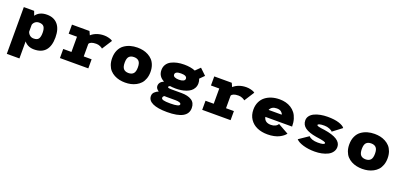

<svg xmlns="http://www.w3.org/2000/svg" viewBox="17 -1526 5646 2701"><g transform="rotate(20 2840.0 -176.0)"><path d="M74.5 -500H229L253 -435.5Q306.5 -511.5 420 -511.5Q523.5 -511.5 581.2 -444.5Q639 -377.5 639 -250Q639 -121 581.5 -55Q524 11 411.5 11Q317 11 263.5 -55V200H74.5ZM352.5 -369Q319 -369 295.5 -350.8Q272 -332.5 263.5 -304V-200Q272.5 -171 296.2 -151.2Q320 -131.5 354 -131.5Q407 -131.5 427 -159.8Q447 -188 447 -250Q447 -311 426 -340Q405 -369 352.5 -369Z M1104 -136H1222V0H797V-136H920V-364H795.5V-500H1057.5L1083 -444.5Q1117.5 -476.5 1167 -494.2Q1216.5 -512 1275 -512Q1308.5 -512 1339 -504.2Q1369.5 -496.5 1384 -489.2Q1398.5 -482 1403 -477L1307 -327.5Q1297 -338.5 1269.2 -351Q1241.5 -363.5 1209.5 -363.5Q1164.5 -363.5 1137.8 -352.5Q1111 -341.5 1104 -323Z M1487 -251Q1487 -320 1511.2 -372Q1535.5 -424 1577 -453.8Q1618.5 -483.5 1668 -497.8Q1717.5 -512 1774 -512Q1818.5 -512 1858.8 -503.5Q1899 -495 1936.5 -475Q1974 -455 2001.5 -425.5Q2029 -396 2045.2 -351.2Q2061.5 -306.5 2061.5 -251Q2061.5 -195.5 2045.2 -150.5Q2029 -105.5 2001.5 -75.8Q1974 -46 1936.5 -26.2Q1899 -6.5 1858.8 2.2Q1818.5 11 1774 11Q1729.5 11 1689 2.2Q1648.5 -6.5 1611.2 -26.2Q1574 -46 1546.8 -75.8Q1519.5 -105.5 1503.2 -150.5Q1487 -195.5 1487 -251ZM1774 -131.5Q1822 -131.5 1847.2 -158.8Q1872.5 -186 1872.5 -251Q1872.5 -315.5 1847.2 -342.5Q1822 -369.5 1774 -369.5Q1725 -369.5 1700 -342.8Q1675 -316 1675 -251Q1675 -186.5 1700.2 -159Q1725.5 -131.5 1774 -131.5Z M2473.5 -153.5Q2424.5 -153.5 2387 -159.5Q2366 -149 2366 -139Q2366 -129.5 2382.2 -126Q2398.5 -122.5 2433 -122.5H2572Q2669 -122.5 2724.8 -86.5Q2780.5 -50.5 2780.5 27.5Q2780.5 199 2472 199Q2330 199 2256 164.2Q2182 129.5 2182 63Q2182 28.5 2206 4.5Q2230 -19.5 2264.5 -33Q2218.5 -62 2218.5 -101Q2218.5 -160.5 2286.5 -189.5Q2196 -235.5 2196 -331Q2196 -379 2219.2 -415Q2242.5 -451 2282.5 -471.5Q2322.5 -492 2370.5 -502Q2418.5 -512 2473.5 -512Q2571 -512 2639.5 -483.5L2708.5 -551.5L2801.5 -462.5L2736.5 -397.5Q2750 -367.5 2750 -331Q2750 -292.5 2733.2 -261.2Q2716.5 -230 2689.5 -210.2Q2662.5 -190.5 2625.8 -177.5Q2589 -164.5 2551.2 -159Q2513.5 -153.5 2473.5 -153.5ZM2562 -332Q2562 -379.5 2473.5 -379.5Q2385.5 -379.5 2385.5 -332Q2385.5 -309 2409.5 -297.5Q2433.5 -286 2473.5 -286Q2513.5 -286 2537.8 -297.8Q2562 -309.5 2562 -332ZM2339.5 33Q2339.5 52.5 2370 61Q2400.5 69.5 2473 69.5Q2611 69.5 2611 33.5Q2611 18 2588.5 9.5Q2566 1 2530 1H2389Q2376.5 1 2363 -0.5Q2339.5 11 2339.5 33Z M3234 -136H3352V0H2927V-136H3050V-364H2925.5V-500H3187.5L3213 -444.5Q3247.5 -476.5 3297 -494.2Q3346.5 -512 3405 -512Q3438.5 -512 3469 -504.2Q3499.5 -496.5 3514 -489.2Q3528.5 -482 3533 -477L3437 -327.5Q3427 -338.5 3399.2 -351Q3371.5 -363.5 3339.5 -363.5Q3294.5 -363.5 3267.8 -352.5Q3241 -341.5 3234 -323Z M4169 -95Q4155 -76 4133.5 -58.8Q4112 -41.5 4080.2 -25Q4048.5 -8.5 4003.2 1.2Q3958 11 3905.5 11Q3819 11 3751.5 -18Q3684 -47 3643 -107.2Q3602 -167.5 3602 -251.5Q3602 -314.5 3625.5 -364.5Q3649 -414.5 3690 -446.5Q3731 -478.5 3785.2 -495.2Q3839.5 -512 3902.5 -512Q3951.5 -512 3994.5 -501Q4037.5 -490 4074.8 -466.5Q4112 -443 4138.8 -408.2Q4165.5 -373.5 4180.8 -323Q4196 -272.5 4196 -211H3795.5Q3812 -131.5 3905.5 -131.5Q3942 -131.5 3970.2 -145.2Q3998.5 -159 4011 -183ZM3907 -378Q3831 -378 3804.5 -318.5H4001Q3999.5 -338.5 3975.2 -358.5Q3951 -378.5 3907 -378Z M4611 11Q4516.5 11 4440 -11.8Q4363.5 -34.5 4331 -71L4475 -169Q4491 -148 4526.8 -135.5Q4562.5 -123 4611.5 -123Q4711 -123 4711 -150.5Q4711 -162 4678.8 -171.2Q4646.5 -180.5 4562 -192Q4453 -210 4396.5 -249.8Q4340 -289.5 4340 -358Q4340 -396 4363.2 -426Q4386.5 -456 4426.2 -474.5Q4466 -493 4515.8 -502.5Q4565.5 -512 4622 -512Q4725 -512 4791.8 -490.2Q4858.5 -468.5 4878.5 -437.5L4742.5 -334Q4734.5 -349.5 4697.2 -364.5Q4660 -379.5 4620.5 -379.5Q4572.5 -379.5 4548 -372.8Q4523.5 -366 4523.5 -355Q4523.5 -344 4549.2 -337Q4575 -330 4638.5 -323Q4893 -285 4893 -159Q4893 -117 4869.8 -83.8Q4846.5 -50.5 4806.5 -30.2Q4766.5 -10 4716.8 0.5Q4667 11 4611 11Z M5037 -251Q5037 -320 5061.2 -372Q5085.5 -424 5127 -453.8Q5168.5 -483.5 5218 -497.8Q5267.5 -512 5324 -512Q5368.5 -512 5408.8 -503.5Q5449 -495 5486.5 -475Q5524 -455 5551.5 -425.5Q5579 -396 5595.2 -351.2Q5611.5 -306.5 5611.5 -251Q5611.5 -195.5 5595.2 -150.5Q5579 -105.5 5551.5 -75.8Q5524 -46 5486.5 -26.2Q5449 -6.5 5408.8 2.2Q5368.5 11 5324 11Q5279.5 11 5239 2.2Q5198.5 -6.5 5161.2 -26.2Q5124 -46 5096.8 -75.8Q5069.5 -105.5 5053.2 -150.5Q5037 -195.5 5037 -251ZM5324 -131.5Q5372 -131.5 5397.2 -158.8Q5422.5 -186 5422.5 -251Q5422.5 -315.5 5397.2 -342.5Q5372 -369.5 5324 -369.5Q5275 -369.5 5250 -342.8Q5225 -316 5225 -251Q5225 -186.5 5250.2 -159Q5275.5 -131.5 5324 -131.5Z"/></g></svg>

Font: League Mono ExtraBold
Style: Regular
Weight: 800
Width: 6
Designer: Tyler Finck
Foundry: The League of Moveable Type / Tyler Finck
Version: Version 2.210